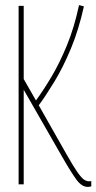

<svg xmlns="http://www.w3.org/2000/svg" viewBox="-20 -723 378 753"><path d="M324 10Q301 10 280.5 -17.5Q260 -45 225 -106L73 -371V0H53V-700H73V-413L121 -329Q149 -367 181 -420.5Q213 -474 242 -544Q271 -614 290 -703L309 -698Q289 -607 258.5 -533.5Q228 -460 194 -404Q160 -348 132 -310L242 -116Q268 -70 283.5 -48Q299 -26 309 -19Q319 -12 330 -12Q335 -12 338 -13V8Q333 9 330 9.5Q327 10 324 10Z"/></svg>

Font: Georama Condensed Thin
Style: Regular
Weight: 100
Width: 3
Designer: Jean-Baptiste Levee
Foundry: Production Type
Version: Version 1.000